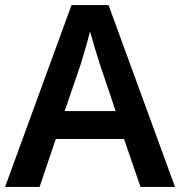

<svg xmlns="http://www.w3.org/2000/svg" viewBox="-20 -737 711 757"><path d="M534 0H670L408 -717H262L0 0H136L200 -189H469ZM374 -483 436 -299H235L298 -483C305 -506 325 -572 335 -613C344 -579 365 -510 374 -483Z"/></svg>

Font: Noto Sans Tai Tham SemiBold
Style: Regular
Weight: 600
Designer: Monotype Design Team 2013. Revised by David WIlliams 2020
Foundry: Monotype Imaging Inc.
Version: Version 2.002